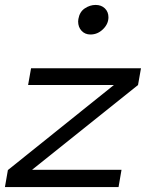

<svg xmlns="http://www.w3.org/2000/svg" viewBox="-55 -759 592 779"><path d="M505 -414 517 -482H71L59 -414H407L-23 -69L-35 0H426L438 -70H75ZM263 -682 262 -672Q262 -649 276 -634Q290 -619 312 -619Q341 -619 363 -640.5Q385 -662 385 -689Q385 -711 370.5 -725Q356 -739 333 -739Q310 -739 289 -725Q268 -711 263 -682Z"/></svg>

Font: Geom Light
Style: Italic
Weight: 300
Italic angle: -10°
Version: Version 1.102